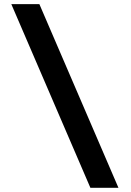

<svg xmlns="http://www.w3.org/2000/svg" viewBox="-20 -806 626 919"><path d="M412.6 92.8 34.2 -786.1H168.5L546.9 92.8Z"/></svg>

Font: CaskaydiaMono NF
Style: Bold
Weight: 700
Designer: Aaron Bell
Foundry: Saja Typeworks
Version: Version 2111.001; ttfautohint (v1.8.4);Nerd Fonts 3.1.1